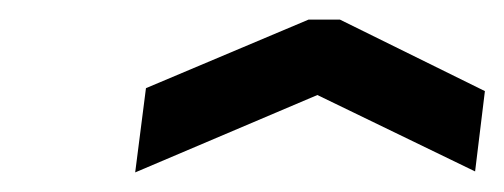

<svg xmlns="http://www.w3.org/2000/svg" viewBox="-20 -742 515 196"><path d="M465 -567 304 -645 118 -566 129 -652 295 -722H327L475 -649Z"/></svg>

Font: Economica
Style: Bold Italic
Weight: 700
Designer: Vicente Lamonaca
Foundry: Vicente Lamonaca
Version: Version 1.100